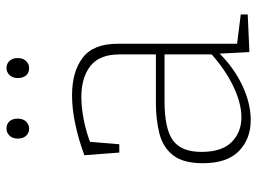

<svg xmlns="http://www.w3.org/2000/svg" viewBox="-118 -648 774 577"><g transform="rotate(-90 268.5 -360.0)"><path d="M425 -25 417 -35 513 -23V-2L400 3L395 -93L399 -90Q354 -44 300 -18.5Q246 7 196 7Q139 7 102.5 -28.5Q66 -64 66 -137Q66 -196 90 -226.5Q114 -257 155.5 -267.5Q197 -278 248 -278H400L393 -270V-387Q393 -448 358 -475Q323 -502 265 -502Q234 -502 197.5 -495Q161 -488 122 -473L131 -485L123 -388H98L90 -493Q139 -511 184.5 -520.5Q230 -530 270 -530Q341 -530 383 -498Q425 -466 425 -393ZM100 -141Q100 -80 129.5 -50.5Q159 -21 204 -21Q247 -21 298.5 -46Q350 -71 398 -115L393 -102V-259L400 -252H252Q170 -252 135 -227Q100 -202 100 -141ZM352 -659Q338 -659 330 -668Q322 -677 322 -693Q322 -709 331 -718Q340 -727 352 -727Q365 -727 373.5 -718Q382 -709 382 -693Q382 -677 373 -668Q364 -659 352 -659ZM170 -659Q157 -659 148.5 -668Q140 -677 140 -693Q140 -709 149 -718Q158 -727 170 -727Q184 -727 192 -718Q200 -709 200 -693Q200 -677 191 -668Q182 -659 170 -659Z"/></g></svg>

Font: Bitter Thin ExtraLight
Style: Regular
Weight: 250
Version: Version 2.002